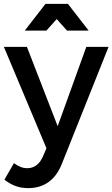

<svg xmlns="http://www.w3.org/2000/svg" viewBox="-25 -773 581 992"><path d="M294 75Q269 137 225.2 168Q181.5 199 121 199Q85 199 55.5 188.2Q26 177.5 -2 155L47 70Q66 83.5 82 89.8Q98 96 116 96Q142.5 96 163 81Q183.5 66 197 35L215 -7L-5 -531H114L273 -121L421 -531H536ZM210 -753H326L433 -615H321L268 -674.5L215 -615H103Z"/></svg>

Font: Argentum Sans
Style: Regular
Weight: 400
Designer: Julieta Ulanovsky, Owen Earl, Chris M. Simpson, Rasmus Andersson, Cristiano Sobral
Foundry: The Argentum Sans Project Authors
Version: Version 3.135; ttfautohint (v1.8.4.7-5d5b-dirty)